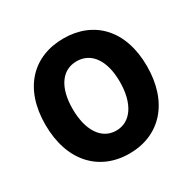

<svg xmlns="http://www.w3.org/2000/svg" viewBox="-168 -930 1121 1116"><g transform="rotate(-30 393.0 -372.0)"><path d="M393 14C596 14 734 -132 734 -376C734 -619 596 -758 393 -758C190 -758 52 -620 52 -376C52 -132 190 14 393 14ZM393 -140C295 -140 235 -232 235 -376C235 -520 295 -605 393 -605C491 -605 552 -520 552 -376C552 -232 491 -140 393 -140Z"/></g></svg>

Font: Noto Sans JP Black
Style: Regular
Weight: 900
Designer: Ryoko NISHIZUKA  (kana, bopomofo & ideographs); Paul D. Hunt (Latin, Greek & Cyrillic); Sandoll Communications , Soo-you
Foundry: Adobe
Version: Version 2.002;hotconv 1.0.116;makeotfexe 2.5.65601